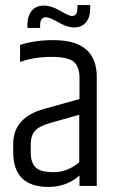

<svg xmlns="http://www.w3.org/2000/svg" viewBox="-20 -732 465 756"><path d="M285 -712H335V-698Q335 -663 318 -643.5Q301 -624 272.5 -624Q244 -624 210 -644Q176 -664 161 -664Q138 -664 138 -633V-622H88V-635Q88 -669 105 -689.5Q122 -710 152 -710Q182 -710 217 -689.5Q252 -669 263 -669Q285 -669 285 -701ZM101 -162V-132Q101 -92 120 -73Q139 -54 192 -54Q245 -54 292 -93V-280L178 -248Q133 -235 117 -216Q101 -197 101 -162ZM191 -574Q361 -574 361 -429V0H293V-41Q242 4 171 4Q32 4 32 -133V-165Q32 -269 153 -303L293 -342V-429Q292 -470 270 -489Q248 -508 181.5 -508Q115 -508 59 -488V-555Q116 -574 191 -574Z"/></svg>

Font: Khand
Style: Regular
Weight: 400
Designer: Devanagari: Sanchit Sawaria, Jyotish Sonowal; Latin: Satya Rajpurohit
Foundry: Indian Type Foundry
Version: Version 1.100;PS 1.0;hotconv 1.0.78;makeotf.lib2.5.61930; tt